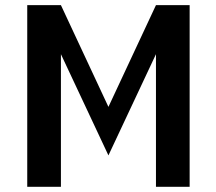

<svg xmlns="http://www.w3.org/2000/svg" viewBox="-20 -720 834 740"><path d="M214.8 -700.2 397.9 -308.1 581.1 -700.2H710.9V0H581.1V-511.2L397.9 -121.1L214.8 -511.2V0H85V-700.2Z"/></svg>

Font: Pfennig
Style: Bold
Weight: 700
Version: Version 20120410 ; ttfautohint (v0.8)